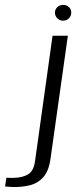

<svg xmlns="http://www.w3.org/2000/svg" viewBox="-132 -638 305 769"><path d="M-85.2 110.9Q-90.4 110.6 -99.6 109.9Q-108.9 109.3 -111.7 108.3L-106.4 73.6Q-103.3 74.3 -94.5 74.5Q-85.7 74.7 -78.4 74.4Q-41.8 73.8 -19.7 60.4Q2.4 47 8 9.9L78.5 -495H139.8L70.5 -3.5Q63.8 47 41.1 72Q18.3 97 -14.7 104.6Q-47.8 112.3 -85.2 110.9ZM120.9 -555.2Q107.2 -555.2 97.7 -564.6Q88.1 -574 88.1 -587.3Q88.1 -600.6 97.7 -609.5Q107.2 -618.4 120.9 -618.4Q134.7 -618.4 144.1 -609.5Q153.4 -600.6 153.4 -587.3Q153.4 -574 144.1 -564.6Q134.7 -555.2 120.9 -555.2Z"/></svg>

Font: Alumni Sans SC Thin
Style: Italic
Weight: 100
Italic angle: -8°
Designer: Robert E. Leuschke
Foundry: Robert E. Leuschke
Version: Version 1.016